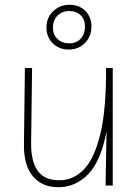

<svg xmlns="http://www.w3.org/2000/svg" viewBox="-20 -775 575 802"><path d="M224 7Q156 7 117.5 -38.5Q79 -84 80 -172L84 -491H114L110 -180Q109 -101 137.5 -61.5Q166 -22 228 -22Q286 -22 330 -67Q374 -112 399 -215Q424 -318 423 -491H451V0H421L425 -226Q401 -101 348 -47Q295 7 224 7ZM267 -568Q227 -568 200.5 -594Q174 -620 174 -660Q174 -701 202 -728Q230 -755 271 -755Q311 -755 336.5 -729.5Q362 -704 362 -664Q362 -623 335 -595.5Q308 -568 267 -568ZM268 -594Q299 -594 317 -613.5Q335 -633 335 -664Q335 -694 317 -711.5Q299 -729 270 -729Q239 -729 220 -709.5Q201 -690 201 -660Q201 -631 220 -612.5Q239 -594 268 -594Z"/></svg>

Font: Livvic Thin
Style: Regular
Weight: 250
Designer: Jacques Le Bailly, Baron von Fonthausen
Version: Version 1.001; ttfautohint (v1.8.2)